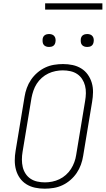

<svg xmlns="http://www.w3.org/2000/svg" viewBox="-20 -1129 640 1157"><path d="M249 8Q219 8 191 2Q163 -4 139.5 -18.5Q116 -33 100 -55.5Q84 -78 76.5 -105Q69 -132 69 -161.5Q69 -191 74 -220L128 -546Q132 -572 141.5 -598.5Q151 -625 167 -648.5Q183 -672 205 -691Q227 -710 252.5 -722Q278 -734 305.5 -738.5Q333 -743 360 -743Q390 -743 418 -737Q446 -731 469.5 -716.5Q493 -702 509 -679.5Q525 -657 533 -630Q541 -603 540.5 -573.5Q540 -544 535 -515L481 -189Q477 -163 467.5 -136.5Q458 -110 442 -86.5Q426 -63 404 -44Q382 -25 356.5 -13Q331 -1 303.5 3.5Q276 8 249 8ZM251 -30Q272 -30 294.5 -34.5Q317 -39 338 -49Q359 -59 377 -75Q395 -91 407.5 -110.5Q420 -130 428 -152Q436 -174 439 -195L493 -521Q497 -544 497.5 -567.5Q498 -591 492.5 -612.5Q487 -634 475 -652.5Q463 -671 445 -683Q427 -695 404.5 -700Q382 -705 358 -705Q337 -705 314.5 -700.5Q292 -696 271 -686Q250 -676 232 -660Q214 -644 201.5 -624.5Q189 -605 181.5 -583Q174 -561 170 -540L116 -214Q112 -191 112 -167.5Q112 -144 117 -122.5Q122 -101 134 -82.5Q146 -64 164 -52Q182 -40 204.5 -35Q227 -30 251 -30ZM506 -846Q496 -846 487.5 -849Q479 -852 473.5 -859Q468 -866 467 -875.5Q466 -885 467 -895Q468 -901 471 -907Q474 -913 480 -917Q486 -921 492.5 -922.5Q499 -924 505 -924Q515 -924 523.5 -921Q532 -918 537.5 -911Q543 -904 544.5 -894.5Q546 -885 544 -875Q543 -869 540 -863Q537 -857 531.5 -853Q526 -849 519 -847.5Q512 -846 506 -846ZM276 -846Q266 -846 257.5 -849Q249 -852 243.5 -859Q238 -866 237 -875.5Q236 -885 237 -895Q238 -901 241 -907Q244 -913 250 -917Q256 -921 262.5 -922.5Q269 -924 275 -924Q285 -924 293.5 -921Q302 -918 307.5 -911Q313 -904 314.5 -894.5Q316 -885 314 -875Q313 -869 310 -863Q307 -857 301.5 -853Q296 -849 289 -847.5Q282 -846 276 -846ZM252 -1071V-1109H597V-1071Z"/></svg>

Font: Iosevka Etoile Extralight
Style: Italic
Weight: 200
Italic angle: -9°
Designer: Belleve Invis
Foundry: Belleve Invis
Version: Version 22.1.2; ttfautohint (v1.8.4)